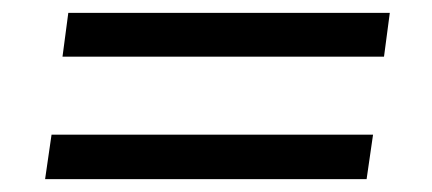

<svg xmlns="http://www.w3.org/2000/svg" viewBox="-20 -393 670 298"><path d="M86 -373H585L576 -305H77ZM60 -184H559L549 -115H50Z"/></svg>

Font: Rosario
Style: Italic
Weight: 400
Italic angle: -8.05°
Designer: Hector Gatti
Foundry: Omnibus Type
Version: Version 1.201